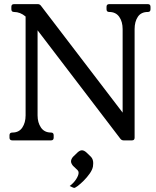

<svg xmlns="http://www.w3.org/2000/svg" viewBox="-20 -680 758 930"><path d="M696 -660Q709 -660 709 -647V-635Q709 -622 696.1 -622Q663.2 -622 647.6 -598.5Q632 -575 632 -539V-12.9Q632 0 619 0H579Q569 0 563 -8L133.8 -570.2L162 -595V-121Q162 -86 178.5 -62Q195 -38 227 -38Q240 -38 240 -25V-13Q240 0 227 0H40Q26 0 26 -13V-25Q26 -38 40 -38Q72 -38 88 -62Q104 -86 104 -121V-600Q78 -622 48 -622Q35 -622 35 -635V-647Q35 -660 48 -660H163.5Q172.5 -660 178.5 -652L616 -79.5L574 -75.5V-539Q574 -575 557.5 -598.5Q541 -622 509 -622Q496 -622 496 -635V-647Q496 -660 509 -660ZM420.8 79.8Q431.5 91.3 431.5 110.2Q431.5 114.2 431 118.1Q430.5 122 430.2 127Q427 143 414.4 160.9Q401.8 178.7 386.1 194.5Q370.3 210.3 357.2 220.3Q344.1 230.2 338.8 230.2Q336.8 230.2 333 228.2Q329.3 226.1 317.5 221Q337.5 206 349.1 187.6Q360.8 169.2 360.8 156.6Q360.8 149.2 355.5 144L333.4 122.9Q324 111.2 324 101.8Q324 91.3 333.5 79.8L355.5 58.5Q367.1 48 376.7 48Q387.2 48 398.8 58.6Z"/></svg>

Font: Young Serif Light
Style: Regular
Weight: 300
Designer: Bastien Sozeau
Foundry: NBR — Bastien Sozeau
Version: Version 5.001